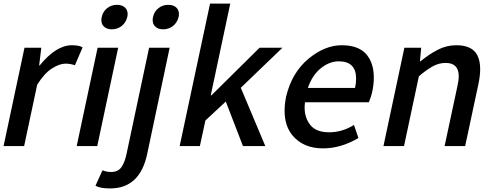

<svg xmlns="http://www.w3.org/2000/svg" viewBox="-26 -817 2795 1074"><path d="M109 0H-6L111 -550H205L193 -451H196Q288 -564 376 -564Q417 -564 436 -552L393 -452Q368 -461 340 -461Q307 -461 264.5 -434Q222 -407 182 -343Z M518 0H403L520 -550H635ZM599 -653Q568 -653 552 -672Q541 -685 541 -705Q541 -713 543 -722Q550 -753 573.5 -771.5Q597 -790 628 -790Q660 -790 676 -772Q688 -758 688 -738Q688 -730 686 -722Q678 -690 654.5 -671.5Q631 -653 599 -653Z M590 237Q534 237 508 222L547 136L551 137Q571 145 596 145Q634 145 653 118.5Q672 92 682 43L808 -550H923L798 41Q758 237 590 237ZM886 -653Q855 -653 839 -672Q828 -685 828 -705Q828 -713 830 -722Q837 -753 860.5 -771.5Q884 -790 915 -790Q947 -790 963 -772Q975 -758 975 -738Q975 -730 973 -722Q965 -690 941.5 -671.5Q918 -653 886 -653Z M1458 0H1333L1237 -249L1123 -143L1092 0H979L1149 -797H1262L1153 -284H1157L1426 -550H1554L1321 -326Z M1781 13Q1669 13 1608 -62Q1566 -115 1566 -197Q1566 -233 1574 -275Q1606 -410 1698 -487Q1790 -564 1886 -564Q1996 -564 2038 -493Q2065 -448 2065 -384Q2065 -310 2037 -245H1680Q1678 -229 1678 -215Q1678 -157 1710.5 -117Q1743 -77 1815 -77Q1888 -77 1954 -118L1979 -45Q1881 13 1781 13ZM1960 -325Q1966 -354 1966 -377Q1966 -474 1869 -474Q1817 -474 1769 -435.5Q1721 -397 1696 -325Z M2576 0H2461L2532 -332Q2540 -366 2540 -391Q2540 -465 2467 -465Q2429 -465 2394.5 -446Q2360 -427 2317 -390L2234 0H2119L2236 -550H2330L2323 -474H2326Q2372 -512 2421.5 -538Q2471 -564 2527 -564Q2615 -564 2644 -508Q2660 -477 2660 -430Q2660 -393 2650 -346Z"/></svg>

Font: l_WÎeÑOS 500W
Style: Regular
Weight: 500
Designer: R?O
Version: Version 2.00 June 21, 2023